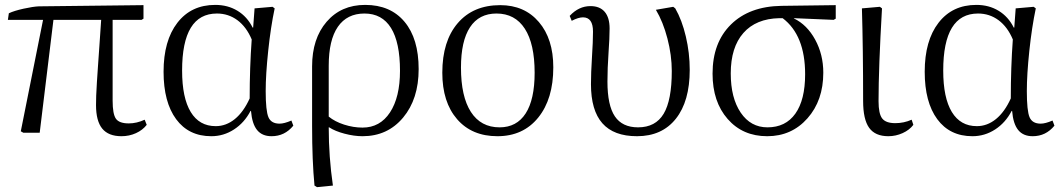

<svg xmlns="http://www.w3.org/2000/svg" viewBox="-20 -542 4345 784"><path d="M476.1 14.2Q422.9 14.2 397.5 -16.8Q372.1 -47.9 372.1 -112.8Q372.1 -130.4 372.8 -151.6Q373.5 -172.9 375.7 -206.5Q377.9 -240.2 379.9 -269.3Q381.8 -298.3 386 -356.9Q390.1 -415.5 393.1 -460.9H198.2L142.1 0H75.2L64.9 -5.9L155.8 -460.9H12.2L16.1 -487.8Q37.6 -498 76.4 -506.6Q115.2 -515.1 138.2 -516.1L565.9 -521V-465.8L558.1 -460.9H439.9V-130.9Q439.9 -76.2 453.4 -57.1Q466.8 -38.1 505.9 -38.1Q538.1 -38.1 570.8 -53.2L579.1 -32.2Q562.5 -10.7 535.2 1.7Q507.8 14.2 476.1 14.2Z M842.8 14.2Q750.5 14.2 699.2 -55.4Q647.9 -125 647.9 -249Q647.9 -376 704.3 -449Q760.7 -522 858.9 -522Q910.2 -522 949.7 -498Q989.3 -474.1 1011.7 -429.2H1013.7L1019.5 -507.8L1092.8 -514.2L1101.6 -507.8Q1085.4 -431.6 1075.2 -334.7Q1064.9 -237.8 1064.9 -169.9Q1064.9 -89.4 1076.2 -63.2Q1087.4 -37.1 1121.6 -37.1Q1140.6 -37.1 1169.9 -49.8L1177.7 -28.8Q1142.6 14.2 1088.9 14.2Q1050.3 14.2 1029.8 -11Q1009.3 -36.1 1004.9 -88.9H1002.9Q978 -41 935.5 -13.4Q893.1 14.2 842.8 14.2ZM860.8 -26.9Q903.3 -26.9 939 -55.9Q974.6 -85 999.5 -140.1Q999.5 -266.1 1007.8 -380.9Q986.3 -432.1 949.5 -459.5Q912.6 -486.8 865.7 -486.8Q723.6 -486.8 723.6 -253.9Q723.6 -142.6 758.8 -84.7Q793.9 -26.9 860.8 -26.9Z M1274.4 222.2 1264.2 215.8Q1254.4 114.3 1254.4 -27.8V-271Q1254.4 -384.3 1313.7 -453.1Q1373 -522 1471.2 -522Q1574.2 -522 1631.8 -453.1Q1689.5 -384.3 1689.5 -259.8Q1689.5 -137.7 1626 -61.8Q1562.5 14.2 1460.4 14.2Q1425.8 14.2 1387 3.9Q1348.1 -6.3 1324.2 -22H1322.3Q1322.3 98.6 1339.4 215.8ZM1460.4 -21Q1531.7 -21 1572.5 -83Q1613.3 -145 1613.3 -252.9Q1613.3 -368.7 1576.7 -427.7Q1540 -486.8 1468.3 -486.8Q1397 -486.8 1359.6 -432.6Q1322.3 -378.4 1322.3 -273.9V-65.9Q1347.2 -45.4 1385 -33.2Q1422.9 -21 1460.4 -21Z M2011.2 14.2Q1906.7 14.2 1846.4 -55.4Q1786.1 -125 1786.1 -245.1Q1786.1 -374 1849.1 -447.5Q1912.1 -521 2022.5 -521Q2121.6 -521 2180.4 -452.1Q2239.3 -383.3 2239.3 -267.1Q2239.3 -137.7 2177.7 -61.8Q2116.2 14.2 2011.2 14.2ZM2020 -22Q2089.8 -22 2126.5 -78.9Q2163.1 -135.7 2163.1 -245.1Q2163.1 -362.8 2123 -424.8Q2083 -486.8 2007.3 -486.8Q1936 -486.8 1899.2 -430.7Q1862.3 -374.5 1862.3 -266.1Q1862.3 -147.9 1902.8 -85Q1943.4 -22 2020 -22Z M2581.1 14.2Q2486.3 14.2 2439.7 -38.6Q2393.1 -91.3 2393.1 -198.2Q2393.1 -244.1 2397.2 -308.6Q2401.4 -373 2401.4 -413.1Q2401.4 -471.2 2360.4 -471.2Q2341.8 -471.2 2314.5 -457L2306.2 -477.1Q2343.3 -517.1 2391.1 -517.1Q2429.2 -517.1 2449.2 -493.7Q2469.2 -470.2 2469.2 -425.8Q2469.2 -388.2 2464.8 -325.7Q2460.4 -263.2 2460.4 -209Q2460.4 -111.8 2490.7 -66.9Q2521 -22 2585.4 -22Q2656.7 -22 2689.9 -77.4Q2723.1 -132.8 2723.1 -252Q2723.1 -316.4 2705.3 -384.8Q2687.5 -453.1 2658.2 -502L2729 -514.2L2737.3 -507.8Q2764.6 -460.4 2780.5 -393.1Q2796.4 -325.7 2796.4 -256.8Q2796.4 -128.4 2739.7 -57.1Q2683.1 14.2 2581.1 14.2Z M3112.8 14.2Q3012.7 14.2 2951.2 -56.2Q2889.6 -126.5 2889.6 -241.2Q2889.6 -368.2 2964.8 -442.1Q3040 -516.1 3170.9 -518.1L3392.6 -521V-465.8L3383.8 -460.9L3221.7 -467.8V-466.8Q3275.4 -440.9 3308.6 -380.1Q3341.8 -319.3 3341.8 -245.1Q3341.8 -131.8 3277.1 -58.8Q3212.4 14.2 3112.8 14.2ZM3113.8 -22Q3188 -22 3227.8 -78.1Q3267.6 -134.3 3267.6 -238.8Q3267.6 -398.4 3175.8 -467.8H3162.6Q3066.9 -465.8 3015.4 -407.2Q2963.9 -348.6 2963.9 -242.2Q2963.9 -142.1 3004.6 -82Q3045.4 -22 3113.8 -22Z M3607.4 14.2Q3553.7 14.2 3529.1 -20Q3504.4 -54.2 3504.4 -129.9Q3504.4 -342.8 3499.5 -507.8L3572.8 -514.2L3581.5 -507.8Q3567.4 -263.7 3567.4 -128.9Q3567.4 -77.6 3582.3 -58.3Q3597.2 -39.1 3635.7 -39.1Q3670.9 -39.1 3702.6 -53.2L3709.5 -32.2Q3693.8 -11.2 3665.8 1.5Q3637.7 14.2 3607.4 14.2Z M3950.7 14.2Q3858.4 14.2 3807.1 -55.4Q3755.9 -125 3755.9 -249Q3755.9 -376 3812.3 -449Q3868.7 -522 3966.8 -522Q4018.1 -522 4057.6 -498Q4097.2 -474.1 4119.6 -429.2H4121.6L4127.4 -507.8L4200.7 -514.2L4209.5 -507.8Q4193.4 -431.6 4183.1 -334.7Q4172.9 -237.8 4172.9 -169.9Q4172.9 -89.4 4184.1 -63.2Q4195.3 -37.1 4229.5 -37.1Q4248.5 -37.1 4277.8 -49.8L4285.6 -28.8Q4250.5 14.2 4196.8 14.2Q4158.2 14.2 4137.7 -11Q4117.2 -36.1 4112.8 -88.9H4110.8Q4085.9 -41 4043.5 -13.4Q4001 14.2 3950.7 14.2ZM3968.8 -26.9Q4011.2 -26.9 4046.9 -55.9Q4082.5 -85 4107.4 -140.1Q4107.4 -266.1 4115.7 -380.9Q4094.2 -432.1 4057.4 -459.5Q4020.5 -486.8 3973.6 -486.8Q3831.5 -486.8 3831.5 -253.9Q3831.5 -142.6 3866.7 -84.7Q3901.9 -26.9 3968.8 -26.9Z"/></svg>

Font: Literata Light
Style: Regular
Weight: 300
Designer: Latin by Veronika Burian and Jose Scaglione. Greek by Irene Vlachou. Cyrillic by Vera Evstafieva.
Foundry: TypeTogether
Version: Version 3.021